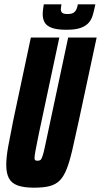

<svg xmlns="http://www.w3.org/2000/svg" viewBox="-20 -862 468 890"><path d="M138 8Q90 8 61.5 -2.5Q33 -13 21 -36.5Q9 -60 9 -97Q9 -133 18 -183Q27 -233 41 -302L123 -688H255L160 -242Q150 -192 145 -166Q140 -140 140 -129Q140 -124 142 -121Q144 -118 147.5 -117.5Q151 -117 155 -117Q163 -117 167.5 -120.5Q172 -124 176.5 -136.5Q181 -149 186.5 -174Q192 -199 201 -242L296 -688H428L345 -301Q328 -223 315.5 -168.5Q303 -114 289.5 -79.5Q276 -45 257.5 -26Q239 -7 210.5 0.5Q182 8 138 8ZM288 -724Q244 -724 220 -733Q196 -742 187 -758Q178 -774 178 -796Q178 -807 179.5 -818Q181 -829 183 -842H265Q264 -836 263 -830Q262 -824 262 -819Q262 -809 268 -803Q274 -797 293 -797Q312 -797 321 -803Q330 -809 334.5 -819.5Q339 -830 341 -842H422Q417 -817 411 -795Q405 -773 392 -757.5Q379 -742 354.5 -733Q330 -724 288 -724Z"/></svg>

Font: Saira UltraCondensed Black
Style: Italic
Weight: 900
Width: 1
Italic angle: -12°
Designer: Hector Gatti with collaboration of the Omnibus-Type team
Foundry: Omnibus-Type
Version: Version 1.101